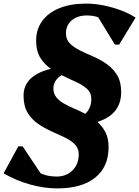

<svg xmlns="http://www.w3.org/2000/svg" viewBox="-88 -797 774 1068"><path d="M231 251Q157 251 78.5 229Q0 207 -68 167L14 17H38L138 167Q176 185 227 185Q281 185 315.5 150.5Q350 116 350 61Q350 27 327.5 5Q305 -17 270 -33.5Q235 -50 196 -67.5Q157 -85 122 -109.5Q87 -134 65 -171Q43 -208 43 -265Q43 -322 82.5 -359.5Q122 -397 195 -414Q160 -438 136.5 -475.5Q113 -513 113 -571Q113 -634 147 -680.5Q181 -727 243.5 -752Q306 -777 392 -777Q437 -777 487.5 -767Q538 -757 584.5 -739.5Q631 -722 666 -699L575 -549H551L458 -701Q429 -711 396 -711Q343 -711 311 -684Q279 -657 279 -611Q279 -577 301 -555Q323 -533 358 -516Q393 -499 432 -482Q471 -465 506 -440.5Q541 -416 563.5 -379Q586 -342 586 -285Q586 -160 454 -119Q481 -95 498.5 -61.5Q516 -28 516 21Q516 131 441.5 191Q367 251 231 251ZM209 -305Q209 -277 224.5 -257Q240 -237 266 -222Q292 -207 323.5 -193.5Q355 -180 387 -164Q420 -197 420 -245Q420 -281 395.5 -303Q371 -325 333 -342Q295 -359 255 -379Q234 -367 221.5 -348Q209 -329 209 -305Z"/></svg>

Font: Platypi
Style: Bold Italic
Weight: 700
Italic angle: -13°
Designer: David Sargent
Foundry: Bolt Cutter Type
Version: Version 1.200; ttfautohint (v1.8.4.7-5d5b)